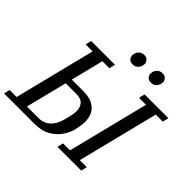

<svg xmlns="http://www.w3.org/2000/svg" viewBox="-227 -1126 1358 1358"><g transform="rotate(45 452.0 -447.0)"><path d="M-10 -45H60L212 -653H142L153 -698H391L380 -653H310L249 -408H364Q443 -408 485 -370.5Q527 -333 527 -263Q527 -230 517 -185Q507 -140 480 -99Q453 -58 405 -29Q357 0 282 0H-21ZM524 -45H594L746 -653H676L687 -698H925L914 -653H844L692 -45H762L751 0H513ZM273 -49Q326 -49 361.5 -81.5Q397 -114 413 -176Q419 -199 425 -225.5Q431 -252 431 -272Q431 -312 410.5 -335.5Q390 -359 343 -359H237L159 -49ZM476 -788Q453 -788 441 -802Q429 -816 429 -833Q429 -839 432 -851Q437 -868 451.5 -881Q466 -894 489 -894Q512 -894 524 -880Q536 -866 536 -849Q536 -843 533 -831Q528 -814 513.5 -801Q499 -788 476 -788ZM659 -788Q636 -788 624 -802Q612 -816 612 -833Q612 -839 615 -851Q620 -868 634.5 -881Q649 -894 672 -894Q695 -894 707 -880Q719 -866 719 -849Q719 -843 716 -831Q711 -814 696.5 -801Q682 -788 659 -788Z"/></g></svg>

Font: IBM Plex Serif Text
Style: Italic
Weight: 450
Italic angle: -14°
Designer: Mike Abbink, Paul van der Laan, Pieter van Rosmalen
Foundry: Bold Monday
Version: Version 3.001